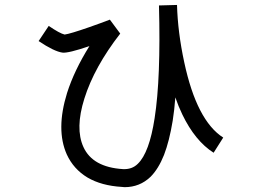

<svg xmlns="http://www.w3.org/2000/svg" viewBox="-20 -733 1040 779"><path d="M233.4 -519.5Q199.2 -524.4 136.7 -566.4L177.7 -627.9L157.2 -596.7L177.7 -627.9Q221.7 -597.7 242.2 -592.8Q264.6 -595.7 342.8 -623Q387.7 -638.7 425.8 -653.3L467.8 -596.7Q362.3 -460.9 322.3 -333Q284.2 -211.9 318.4 -136.7Q355.5 -54.7 478.5 -46.9Q515.6 -44.9 539.1 -68.4Q585.9 -113.3 607.4 -253.9Q632.8 -416 625 -710.9L698.2 -712.9Q701.2 -602.5 727.5 -480.5Q778.3 -243.2 885.7 -174.8L846.7 -113.3Q771.5 -161.1 719.7 -268.6Q704.1 -300.8 691.4 -337.9Q687.5 -286.1 680.7 -243.2Q667 -160.2 645.5 -104.5Q623 -47.9 590.8 -15.6Q546.9 26.4 485.4 26.4Q479.5 26.4 474.6 25.4Q391.6 20.5 335 -12.7Q278.3 -46.9 251 -106.4Q206.1 -207 252 -355.5Q281.2 -447.3 342.8 -545.9Q256.8 -516.6 233.4 -519.5Z"/></svg>

Font: irohakakuC Regular
Style: Regular
Weight: 400
Designer: [Source Han Sans]
Ryoko NISHIZUKA Ë•øÂ°öÊ∂ºÂ≠ê (kana & ideographs); Paul D. Hunt (Latin, Greek & Cyrillic); Wenlong ZHAN
Version: Version 1.001.20160904